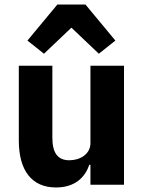

<svg xmlns="http://www.w3.org/2000/svg" viewBox="-20 -815 636 847"><path d="M233 -795 101 -636 174 -578 295 -693 416 -578 489 -636 357 -795ZM379 0H527V-525H379V-184C379 -134 332 -108 286 -108C232 -108 211 -144 211 -208V-525H63V-195C63 -63 120 12 227 12C313 12 356 -35 374 -88H379Z"/></svg>

Font: IBM Plex Sans Thai Looped
Style: Bold
Weight: 700
Designer: Mike Abbink, Paul van der Laan, Pieter van Rosmalen, Ben Mitchell, Mark Frömberg
Foundry: Bold Monday
Version: Version 1.1